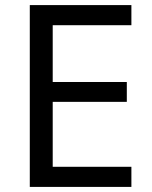

<svg xmlns="http://www.w3.org/2000/svg" viewBox="-20 -734 596 754"><path d="M496 0V-79H187V-334H478V-412H187V-635H496V-714H97V0Z"/></svg>

Font: Noto Sans Nandinagari
Style: Regular
Weight: 400
Designer: Ek Type
Foundry: Ek Type
Version: Version 1.002